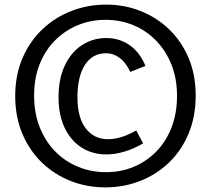

<svg xmlns="http://www.w3.org/2000/svg" viewBox="-20 -805 911 833"><path d="M437 8Q358 8 287.5 -19.5Q217 -47 163 -98.5Q109 -150 77.5 -223.5Q46 -297 46 -388Q46 -479 77.5 -552.5Q109 -626 164 -678Q219 -730 290 -757.5Q361 -785 441 -785Q519 -785 589 -757.5Q659 -730 713 -678.5Q767 -627 798 -554Q829 -481 829 -391Q829 -299 798 -225Q767 -151 712.5 -99Q658 -47 587 -19.5Q516 8 437 8ZM442 -135Q381 -135 334.5 -164.5Q288 -194 261 -249.5Q234 -305 234 -383Q234 -464 261.5 -521.5Q289 -579 336 -609.5Q383 -640 441 -640Q498 -640 542.5 -609Q587 -578 611 -519L545 -493Q527 -533 499.5 -553.5Q472 -574 440 -574Q381 -574 348.5 -523.5Q316 -473 316 -383Q316 -295 352 -248Q388 -201 449 -201Q475 -201 505.5 -210Q536 -219 571 -239L601 -183Q558 -158 517.5 -146.5Q477 -135 442 -135ZM440 -58Q504 -58 559.5 -81Q615 -104 657.5 -147Q700 -190 724 -251.5Q748 -313 748 -389Q748 -465 723.5 -525.5Q699 -586 656.5 -629.5Q614 -673 558 -696Q502 -719 438 -719Q374 -719 318 -696Q262 -673 219 -630Q176 -587 152 -526.5Q128 -466 128 -390Q128 -314 152.5 -252.5Q177 -191 220 -147.5Q263 -104 319.5 -81Q376 -58 440 -58Z"/></svg>

Font: Yaldevi ExtraLight Medium
Style: Regular
Weight: 500
Version: Version 1.100